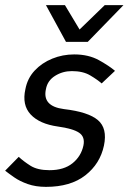

<svg xmlns="http://www.w3.org/2000/svg" viewBox="-23 -720 501 748"><path d="M-3 -55 50 -109Q68 -92 95.5 -74.5Q123 -57 170 -57Q226 -57 259.5 -84Q293 -111 302 -153Q309 -187 285 -203Q261 -219 203 -227Q131 -237 96.5 -274Q62 -311 76 -373Q84 -415 112 -445Q140 -475 180.5 -491.5Q221 -508 266 -508Q322 -508 362.5 -485.5Q403 -463 425 -444L373 -395Q356 -410 328 -426.5Q300 -443 257 -443Q221 -443 191.5 -424.5Q162 -406 156 -373Q141 -306 226 -295Q321 -284 358.5 -252Q396 -220 382 -153Q367 -82 309.5 -37Q252 8 156 8Q116 8 85 -3Q54 -14 32.5 -29Q11 -44 -3 -55ZM458 -700 319 -557H234L156 -700H230L287 -605L385 -700Z"/></svg>

Font: Epunda Sans
Style: Italic
Weight: 400
Italic angle: -12.0243°
Designer: Simon Atzbach
Foundry: typofactur
Version: Version 2.204; ttfautohint (v1.8.4.7-5d5b)